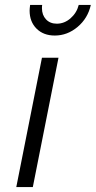

<svg xmlns="http://www.w3.org/2000/svg" viewBox="-20 -758 388 778"><path d="M217 -524 113 0H46L150 -524ZM150 -725Q150 -697 166.5 -679.5Q183 -662 210 -662Q241 -662 266 -684Q291 -706 299 -738H348Q336 -684 294.5 -649Q253 -614 202 -614Q156 -614 128 -642Q100 -670 100 -715Q100 -722 102 -738H151Q150 -734 150 -725Z"/></svg>

Font: Gontserrat Light
Style: Italic
Weight: 300
Italic angle: -11.3°
Designer: Julieta Ulanovsky
Foundry: Julieta Ulanovsky
Version: Version 6.001